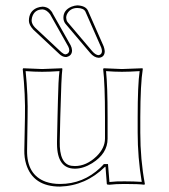

<svg xmlns="http://www.w3.org/2000/svg" viewBox="-20 -687 631 717"><path d="M227.1 -621.1Q227.5 -611.3 231.9 -605L324.2 -496.1Q336.9 -481.4 348.1 -481Q360.4 -482.9 360.8 -496.1Q360.4 -502.9 357.9 -509.8L298.8 -644Q292 -656.7 269 -657.2Q241.7 -657.2 230 -633.8Q227.1 -627.4 227.1 -621.1ZM98.1 -608.9Q99.1 -596.2 110.8 -584L209 -492.2Q217.3 -484.9 224.1 -483.9Q237.8 -485.8 238.8 -499Q238.3 -506.8 234.9 -513.2L167 -633.8Q153.8 -650.9 139.2 -651.9Q107.9 -651.9 99.6 -621.6Q98.1 -614.7 98.1 -608.9ZM372.1 -64Q299.8 6.8 204.1 9.8Q103.5 9.8 77.6 -74.2Q70.3 -98.6 70.8 -126L73.2 -249Q75.2 -332 64.9 -429.2L66.9 -432.1Q68.4 -432.1 137.2 -429.2L211.9 -432.1L212.9 -429.2Q209 -402.3 205.6 -265.1Q205.1 -256.3 205.1 -249L203.1 -159.2Q201.2 -75.2 246.6 -67.9Q252.9 -66.9 259.8 -66.9Q302.7 -66.9 340.8 -103.5Q371.6 -133.8 372.1 -168.9V-249Q372.1 -373.5 365.2 -429.2L367.2 -432.1Q368.7 -432.1 435.1 -429.2L512.2 -432.1L513.2 -429.2Q504.4 -375 503.9 -249V-191.9Q503.9 -91.3 521 0L519 2.9Q499.5 0 445.3 0Q411.6 0 388.2 2.9Q379.4 2.9 378.9 0L374 -64ZM216.8 -621.1Q216.8 -649.4 247.1 -662.1Q258.3 -666.5 269 -667Q299.3 -665.5 308.1 -647.9L367.2 -513.7Q370.6 -503.9 371.1 -496.1Q371.1 -475.6 353 -471.7Q350.1 -471.2 348.1 -471.2Q331.1 -472.2 316.4 -489.7L224.1 -598.6Q216.8 -608.4 216.8 -621.1ZM87.9 -608.9Q87.9 -645 118.2 -657.7Q128.4 -661.6 139.2 -662.1Q142.6 -662.1 146 -661.4Q149.4 -660.6 152.3 -659.7Q155.3 -658.7 157.7 -657.5Q160.2 -656.2 162.4 -654.5Q164.6 -652.8 166.3 -651.1Q168 -649.4 169.2 -647.9Q170.4 -646.5 171.6 -645Q172.9 -643.6 173.6 -642.6Q174.3 -641.6 174.8 -641.1L175.3 -639.6V-639.2L243.7 -518.1Q248.5 -508.8 249 -499Q249 -479.5 230 -474.6Q227.1 -473.6 224.1 -474.1Q212.4 -475.1 202.1 -484.9L104 -576.7Q88.4 -593.8 87.9 -608.9ZM364.7 -70.8 367.7 -74.2H383.3L388.7 -7.3Q414.6 -10.3 445.3 -9.8Q479.5 -9.8 509.3 -7.8Q494.1 -98.6 494.1 -191.9V-249Q494.1 -370.6 501.5 -421.4Q462.4 -418.9 435.1 -418.9Q407.7 -418.9 376 -421.4Q381.8 -367.2 381.8 -249V-168.9Q381.8 -113.8 324.2 -77.6Q291 -57.1 259.8 -57.1Q193.4 -57.1 192.9 -149.4Q192.9 -154.8 192.9 -159.2L194.8 -249.5Q195.8 -271.5 196.3 -310.5Q197.8 -387.2 202.1 -421.4Q165 -418.9 137.2 -418.9Q109.9 -418.9 75.7 -421.4Q85 -329.1 83 -249L81.1 -126Q79.6 -34.2 150.9 -8.3Q174.8 0 204.1 0Q290.5 0 354.5 -60.5Q360.4 -65.9 364.7 -70.8Z"/></svg>

Font: Linux Biolinum Outline O
Style: Bold
Weight: 700
Designer: Philipp H. Poll
Foundry: Philipp H. Poll
Version: Version 0.9.2